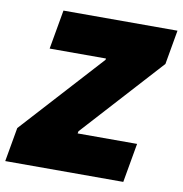

<svg xmlns="http://www.w3.org/2000/svg" viewBox="-108 -774 808 849"><g transform="rotate(10 296.0 -350.0)"><path d="M-29 0H501L532 -176H265L267 -186L594 -546L621 -700H109L78 -524H331L330 -518L-2 -153Z"/></g></svg>

Font: Fixel Text 20240404 Black
Style: Italic
Weight: 900
Width: 4
Italic angle: -10°
Designer: AlfaBravo + MacPaw
Foundry: Kyrylo Tkachov, Marchela Mozhyna, Serhii Makarenko, Maria Weinstein, Zakhar Kryvoshyya
Version: Version 1.211;Glyphs 3.2 (3225)